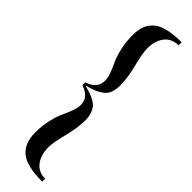

<svg xmlns="http://www.w3.org/2000/svg" viewBox="-317 -768 906 906"><g transform="rotate(45 135.5 -315.0)"><path d="M242.2 149.9Q138.2 149.9 96.4 115.2Q54.7 80.6 54.7 9.8Q54.7 -36.6 64.2 -77.1Q73.7 -117.7 85 -140.6Q96.2 -163.6 105.7 -189.5Q115.2 -215.3 115.2 -235.4Q115.2 -286.1 54.7 -305.7V-325.2Q115.2 -344.7 115.2 -396Q115.2 -416 105.7 -441.9Q96.2 -467.8 85 -490.7Q73.7 -513.7 64.2 -554.2Q54.7 -594.7 54.7 -641.1Q54.7 -675.8 63.7 -700.4Q72.8 -725.1 94 -743.7Q115.2 -762.2 151.9 -771.2Q188.5 -780.3 242.2 -780.3V-759.8Q197.3 -759.8 172.6 -728Q147.9 -696.3 147.9 -647Q147.9 -611.8 164.8 -547.9Q181.6 -483.9 181.6 -430.7Q181.6 -402.3 173.8 -382.6Q166 -362.8 148.4 -350.1Q130.9 -337.4 113.3 -330.6Q95.7 -323.7 65.4 -315.4Q89.8 -308.6 104.2 -303.7Q118.7 -298.8 135.5 -289.6Q152.3 -280.3 160.9 -269.3Q169.4 -258.3 175.5 -240.7Q181.6 -223.1 181.6 -200.2Q181.6 -147 164.8 -83Q147.9 -19 147.9 16.1Q147.9 65.4 172.6 97.9Q197.3 130.4 242.2 130.4Z"/></g></svg>

Font: Bodoni* 11pt
Style: Regular
Weight: 400
Version: Version 2.3